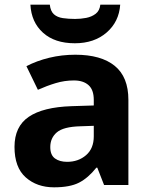

<svg xmlns="http://www.w3.org/2000/svg" viewBox="-20 -791 644 821"><path d="M302 -557Q412 -557 470.5 -509.5Q529 -462 529 -364V0H425L396 -74H392Q357 -30 318 -10Q279 10 211 10Q138 10 90 -32.5Q42 -75 42 -163Q42 -250 103 -291.5Q164 -333 286 -337L381 -340V-364Q381 -407 358.5 -427Q336 -447 296 -447Q256 -447 218 -435.5Q180 -424 142 -407L93 -508Q137 -531 190.5 -544Q244 -557 302 -557ZM323 -251Q251 -249 223 -225Q195 -201 195 -162Q195 -128 215 -113.5Q235 -99 267 -99Q315 -99 348 -127.5Q381 -156 381 -208V-253ZM494 -771Q489 -698 436 -652Q383 -606 300 -606Q214 -606 164 -651Q114 -696 110 -771H193Q196 -743 210.5 -730Q225 -717 249 -713.5Q273 -710 301 -710Q325 -710 348.5 -714.5Q372 -719 389 -732Q406 -745 409 -771Z"/></svg>

Font: Noto Sans Nag Mundari
Style: Bold
Weight: 700
Version: Version 1.000